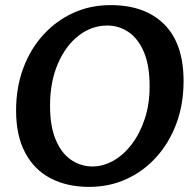

<svg xmlns="http://www.w3.org/2000/svg" viewBox="-20 -716 760 752"><path d="M329 16Q243 16 178.5 -17.5Q114 -51 78.5 -118Q43 -185 43 -283Q43 -373 71 -448.5Q99 -524 149.5 -579.5Q200 -635 267 -665.5Q334 -696 413 -696Q548 -696 623.5 -620.5Q699 -545 699 -398Q699 -308 671 -232.5Q643 -157 592.5 -101Q542 -45 475 -14.5Q408 16 329 16ZM342 -64Q384 -64 424 -86.5Q464 -109 496 -151Q528 -193 547 -250.5Q566 -308 566 -378Q566 -460 543.5 -512.5Q521 -565 483.5 -590.5Q446 -616 400 -616Q339 -616 288 -576.5Q237 -537 206.5 -466Q176 -395 176 -302Q176 -221 198.5 -168Q221 -115 259 -89.5Q297 -64 342 -64Z"/></svg>

Font: Alkatra
Style: Regular
Weight: 400
Designer: Suman Bhandary
Version: Version 1.100;gftools[0.9.22]